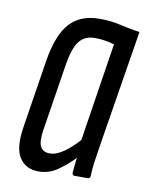

<svg xmlns="http://www.w3.org/2000/svg" viewBox="-64 -540 458 594"><g transform="rotate(10 165.0 -243.0)"><path d="M97 6Q57 6 37 -24.5Q17 -55 28 -123L62 -339Q76 -421 109.5 -456.5Q143 -492 201 -492Q238 -492 267 -485Q296 -478 330 -473L273 -120Q266 -77 262.5 -51.5Q259 -26 259 -9Q259 0 250 0H210Q202 0 202 -9Q203 -19 204 -31Q205 -43 207 -56Q183 -31 156 -12.5Q129 6 97 6ZM122 -55Q142 -55 165.5 -71.5Q189 -88 211 -113L259 -422Q245 -426 229.5 -428.5Q214 -431 198 -431Q167 -431 149.5 -410Q132 -389 123 -333L90 -124Q84 -87 92 -71Q100 -55 122 -55Z"/></g></svg>

Font: Sofia Sans Extra Condensed
Style: Italic
Weight: 400
Italic angle: -9°
Designer: Botio Nikoltchev, Ani Petrova
Foundry: lettersoup
Version: Version 4.101; ttfautohint (v1.8.4.7-5d5b)